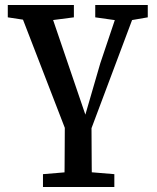

<svg xmlns="http://www.w3.org/2000/svg" viewBox="-20 -513 624 764"><path d="M255 40 49 -493H171L322 -50L311 -27L379 -261L457 -493H528L328 40ZM11 -444V-493H274V-444L166 -430H103ZM151 231V180L271 170H314L435 180V231ZM359 -444V-493H568V-444L487 -430H458ZM236 231Q237 193 237 153.5Q237 114 237.5 69Q238 24 238 -29H344Q344 24 344.5 69Q345 114 345 153.5Q345 193 346 231Z"/></svg>

Font: Source Serif 4 Medium
Style: Regular
Weight: 500
Designer: Frank Grießhammer
Foundry: Adobe Systems Incorporated
Version: Version 4.004;hotconv 1.0.116;makeotfexe 2.5.65601